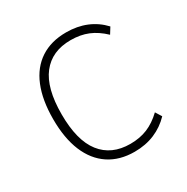

<svg xmlns="http://www.w3.org/2000/svg" viewBox="-164 -855 980 1005"><g transform="rotate(-30 326.0 -352.5)"><path d="M367 8Q277 8 213 -34.5Q149 -77 115.5 -157.5Q82 -238 82 -353Q82 -468 115 -548.5Q148 -629 212 -671Q276 -713 367 -713Q434 -713 488.5 -690.5Q543 -668 584 -624L561 -587Q518 -628 472 -647Q426 -666 367 -666Q254 -666 193.5 -588.5Q133 -511 133 -353Q133 -195 194 -117Q255 -39 368 -39Q426 -39 472 -58Q518 -77 561 -118L584 -81Q543 -38 488.5 -15Q434 8 367 8Z"/></g></svg>

Font: Nunito Sans 7pt SemiCondensed ExtraLight
Style: Regular
Weight: 250
Width: 4
Designer: Vernon Adams
Foundry: Vernon Adams
Version: Version 3.101;gftools[0.9.27]